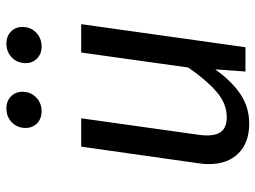

<svg xmlns="http://www.w3.org/2000/svg" viewBox="-122 -686 819 616"><g transform="rotate(-90 288.0 -377.5)"><path d="M70 -118Q70 -135 73 -153L126 -527H217L165 -157Q162 -139 162 -124Q162 -90 176.5 -75Q191 -60 220 -60Q265 -60 303.5 -94Q342 -128 380 -184L428 -527H519L445 0H367L374 -97Q335 -43 293.5 -15.5Q252 12 200 12Q139 12 104.5 -22.5Q70 -57 70 -118ZM186 -705Q186 -732 204 -749.5Q222 -767 249 -767Q272 -767 287 -752.5Q302 -738 302 -716Q302 -689 284 -671.5Q266 -654 239 -654Q216 -654 201 -668.5Q186 -683 186 -705ZM394 -705Q394 -732 412 -749.5Q430 -767 457 -767Q480 -767 495 -752.5Q510 -738 510 -716Q510 -689 492 -671.5Q474 -654 447 -654Q424 -654 409 -668.5Q394 -683 394 -705Z"/></g></svg>

Font: Fira Sans
Style: Italic
Weight: 400
Italic angle: -8°
Designer: bBox Type GmbH & Carrois Corporate GbR & Edenspiekermann AG
Foundry: bBox Type GmbH & Carrois Corporate GbR & Edenspiekermann AG
Version: Version 4.301